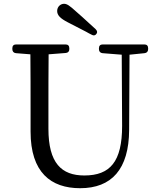

<svg xmlns="http://www.w3.org/2000/svg" viewBox="-20 -968 839 1011"><path d="M488 -790C494 -798 492 -806 483 -815C470 -827 460 -836 450 -845C425 -868 401 -890 381 -907C347 -938 333 -948 317 -948C299 -948 281 -933 281 -910C281 -888 297 -871 338 -850C372 -832 403 -816 433 -801C443 -795 453 -790 463 -785C473 -779 482 -781 488 -790ZM64 -688 140 -682C141 -586 141 -487 141 -390V-275C141 -60 248 23 402 23C567 23 659 -76 660 -284L662 -680L741 -688C753 -689 760 -697 760 -709V-714C760 -727 753 -734 740 -734H521C508 -734 501 -727 501 -714V-709C501 -697 508 -689 520 -688L621 -680L623 -305C623 -117 560 -44 424 -44C304 -44 235 -109 235 -290V-390C235 -489 235 -586 236 -682L326 -689C338 -690 345 -697 345 -709V-714C345 -727 338 -734 325 -734H65C52 -734 45 -727 45 -714V-709C45 -697 52 -689 64 -688Z"/></svg>

Font: 寒蝉锦书宋 Text
Style: Regular
Weight: 400
Designer: 寒蝉锦书宋{Warren} 思源宋体{Ryoko NISHIZUKA 西塚涼子 (kana & ideographs); Frank Grießhammer (Latin, Greek & Cyrillic); Wenlong ZHANG 
Foundry: Adobe & ChillType
Version: Version 2.000;Glyphs 3.1.1 (3135)